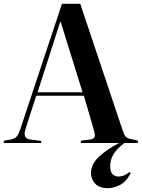

<svg xmlns="http://www.w3.org/2000/svg" viewBox="-23 -750 743 1007"><path d="M544 237Q497 237 475.5 212.5Q454 188 454 158Q454 111 496 72Q538 33 602 0H401V-12L449 -18Q469 -21 473 -32Q477 -43 469 -69L417 -248H167L111 -74Q94 -22 138 -18L193 -11V0H-3V-12L33 -18Q51 -22 62 -31.5Q73 -41 84 -74L302 -730H398L618 -73Q627 -45 635 -34.5Q643 -24 666 -20L700 -13V0H629Q589 31 572 59.5Q555 88 555 121Q555 152 568 164Q581 176 599 176Q612 176 626.5 170.5Q641 165 655 153L663 158Q638 205 604.5 221Q571 237 544 237ZM174 -266H410L295 -636H293Z"/></svg>

Font: Literata 72pt SemiBold
Style: Regular
Weight: 600
Designer: Latin by Veronika Burian and Jose Scaglione. Greek by Irene Vlachou. Cyrillic by Vera Evstafieva.
Foundry: TypeTogether
Version: Version 3.002